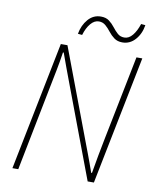

<svg xmlns="http://www.w3.org/2000/svg" viewBox="-91 -901 782 970"><g transform="rotate(10 300.0 -416.0)"><path d="M40 0 172 -660H206L386 -182Q394 -161 402.5 -138.5Q411 -116 419.5 -92.5Q428 -69 436 -46H440Q448 -94 456.5 -139.5Q465 -185 474 -230L560 -660H590L458 0H426L244 -484Q232 -516 219 -551Q206 -586 194 -620H190Q183 -572 174 -526.5Q165 -481 156 -436L70 0ZM476 -722Q451 -722 434 -734.5Q417 -747 404 -764Q391 -781 376.5 -793.5Q362 -806 342 -806Q319 -806 300 -783.5Q281 -761 270 -724L248 -726Q256 -771 282.5 -801.5Q309 -832 348 -832Q374 -832 390.5 -819.5Q407 -807 420 -790Q433 -773 447 -760.5Q461 -748 482 -748Q505 -748 523.5 -770.5Q542 -793 554 -830L576 -828Q569 -783 542 -752.5Q515 -722 476 -722Z"/></g></svg>

Font: Source Sans 3
Style: Italic
Weight: 200
Italic angle: -11°
Designer: Paul D. Hunt
Foundry: Adobe
Version: Version 3.046;hotconv 1.0.118;makeotfexe 2.5.65603